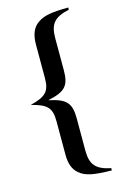

<svg xmlns="http://www.w3.org/2000/svg" viewBox="-131 -759 656 994"><g transform="rotate(-15 197.0 -261.5)"><path d="M340 163C261 147 234 116 234 40V-131C234 -215 210 -241 116 -261C210 -281 234 -307 234 -391V-562C234 -638 260 -669 340 -686V-698C251 -697 211 -690 179 -669C145 -648 129 -611 129 -556V-377C129 -306 107 -282 22 -261C107 -240 129 -216 129 -145V34C129 82 141 115 167 137C197 164 241 174 340 175Z"/></g></svg>

Font: STIXGeneral
Style: Bold
Weight: 700
Designer: MicroPress Inc., with final additions and corrections provided by Coen Hoffman, Elsevier (retired)
Version: Version 1.1.0